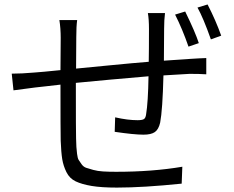

<svg xmlns="http://www.w3.org/2000/svg" viewBox="-20 -809 1040 854"><path d="M864.3 -617.2 818.4 -601.6Q791 -680.7 758.8 -744.1L803.7 -757.8Q848.6 -666 864.3 -617.2ZM637.7 -751H713.9Q710 -719.7 710 -681.6Q710 -659.2 709.5 -610.4Q709 -561.5 709 -539.1Q742.2 -542 823.2 -546.9Q837.9 -547.9 862.8 -549.3Q887.7 -550.8 897.5 -550.8V-478.5Q868.2 -480.5 823.2 -480.5Q801.8 -479.5 707 -473.6Q703.1 -319.3 692.4 -263.7Q685.5 -233.4 668.9 -221.7Q652.3 -210 618.2 -210Q576.2 -210 490.2 -222.7L492.2 -287.1Q547.9 -274.4 591.8 -274.4Q612.3 -274.4 620.1 -279.3Q627.9 -284.2 629.9 -300.8Q638.7 -353.5 640.6 -469.7Q457 -454.1 317.4 -440.4Q317.4 -212.9 318.4 -193.4Q319.3 -167 319.8 -155.3Q320.3 -143.6 322.8 -124.5Q325.2 -105.5 329.6 -98.1Q334 -90.8 342.8 -78.6Q351.6 -66.4 363.8 -62.5Q376 -58.6 395 -53.2Q414.1 -47.9 438.5 -46.4Q462.9 -44.9 496.1 -44.9Q658.2 -44.9 791 -67.4L788.1 7.8Q617.2 25.4 500 25.4Q431.6 25.4 387.7 18.1Q343.8 10.7 316.4 -2.4Q289.1 -15.6 275.4 -43.5Q261.7 -71.3 256.8 -101.1Q252 -130.9 250 -182.6Q249 -225.6 249 -432.6Q223.6 -429.7 185.5 -425.3Q147.5 -420.9 136.7 -419.9Q74.2 -412.1 40 -407.2L32.2 -481.4Q76.2 -481.4 131.8 -486.3Q163.1 -488.3 249 -497.1L250 -640.6Q250 -683.6 244.1 -719.7H323.2Q319.3 -691.4 319.3 -643.6L318.4 -503.9Q349.6 -506.8 464.4 -518.1Q579.1 -529.3 641.6 -534.2Q642.6 -583 642.6 -679.7Q642.6 -723.6 637.7 -751ZM858.4 -775.4 903.3 -789.1Q939.5 -718.8 963.9 -650.4L918 -633.8Q883.8 -730.5 858.4 -775.4Z"/></svg>

Font: Gen Shin Gothic Monospace Normal
Style: Regular
Weight: 350
Designer: [Source Han Sans]
Ryoko NISHIZUKA  (kana & ideographs); Paul D. Hunt (Latin, Greek & Cyrillic); Wenlong ZHANG  (bopomofo
Version: Version 1.002.20150607